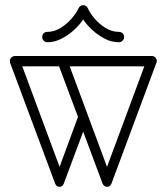

<svg xmlns="http://www.w3.org/2000/svg" viewBox="-20 -723 643 741"><path d="M193 -14 20 -478Q18 -482 18 -487Q18 -499 28 -504Q32 -507 38 -507H565Q574 -507 579.5 -501Q585 -495 585 -487Q585 -483 583 -479L410 -14Q405 -2 393.5 -2Q382 -2 376 -14L301 -215L226 -14Q221 -2 209.5 -2Q198 -2 193 -14ZM210 -79 281 -272 208 -467H66ZM393 -79 537 -467H249ZM283 -691Q289 -703 301 -703Q313 -703 319 -691Q327 -673 345 -651.5Q363 -630 387.5 -615Q412 -600 439 -600Q447 -600 453 -594.5Q459 -589 459 -580Q459 -572 453 -566Q447 -560 439 -560Q410 -560 383.5 -574Q357 -588 335.5 -608Q314 -628 301 -648Q288 -628 266.5 -608Q245 -588 218 -574Q191 -560 163 -560Q154 -560 148.5 -566Q143 -572 143 -580Q143 -589 148.5 -594.5Q154 -600 163 -600Q189 -600 213.5 -615Q238 -630 256.5 -651.5Q275 -673 283 -691Z"/></svg>

Font: Libertine Sup Light
Style: Regular
Weight: 300
Designer: Bastien Sozeau
Foundry: NBR — Bastien Sozeau
Version: Version 2.003; ttfautohint (v1.8.4.7-5d5b);gftools[0.9.33]